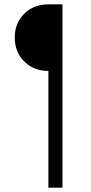

<svg xmlns="http://www.w3.org/2000/svg" viewBox="-20 -765 418 885"><path d="M48 -592Q48 -658 91.5 -701.5Q135 -745 203 -745H268V100H203V-438Q136 -438 92 -481.5Q48 -525 48 -592Z"/></svg>

Font: Evergrow Sans
Style: Light
Weight: 300
Foundry: 10Web
Version: Version 1.000